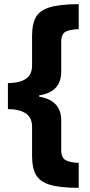

<svg xmlns="http://www.w3.org/2000/svg" viewBox="-20 -739 431 922"><path d="M358 163Q269 163 220.5 148.5Q172 134 153 101Q134 68 134 12V-130Q134 -174 103.5 -194.5Q73 -215 18 -215V-340Q73 -340 103.5 -360Q134 -380 134 -425V-569Q134 -622 151.5 -655Q169 -688 217.5 -703.5Q266 -719 358 -719V-599Q321 -598 297.5 -588Q274 -578 274 -538V-396Q274 -345 247 -317Q220 -289 168 -281V-275Q274 -257 274 -161V-18Q274 19 296 30.5Q318 42 358 43Z"/></svg>

Font: Noto Sans Gujarati SemiCondensed ExtraBold
Style: Regular
Weight: 800
Width: 4
Designer: Jelle Bosma - Monotype Design Team, Universal Thirst
Foundry: Monotype Imaging Inc.
Version: Version 2.106; ttfautohint (v1.8.4.7-5d5b)